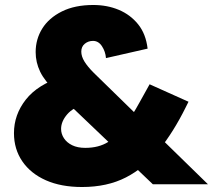

<svg xmlns="http://www.w3.org/2000/svg" viewBox="-20 -739 854 770"><path d="M593 0 205 -370Q159 -414 141 -451.5Q123 -489 123 -530Q123 -582 149.5 -624.5Q176 -667 228 -693Q280 -719 354 -719Q410 -719 456.5 -699.5Q503 -680 534 -641.5Q565 -603 572 -544L405 -506Q403 -532 389 -553.5Q375 -575 353 -575Q334 -575 320 -563.5Q306 -552 306 -532Q306 -513 318.5 -492.5Q331 -472 356 -447L814 0ZM309 11Q225 11 164 -16Q103 -43 69.5 -92Q36 -141 36 -205Q36 -279 83.5 -339.5Q131 -400 229 -431L307 -455L383 -338L324 -322Q274 -309 249.5 -280.5Q225 -252 225 -222Q225 -202 236.5 -184.5Q248 -167 269.5 -156.5Q291 -146 322 -146Q376 -146 413.5 -169.5Q451 -193 481 -234.5Q511 -276 540 -329L580 -401L736 -331L725 -309Q676 -210 618 -138Q560 -66 485 -27.5Q410 11 309 11Z"/></svg>

Font: Parkinsans Light ExtraBold
Style: Regular
Weight: 800
Version: Version 1.000